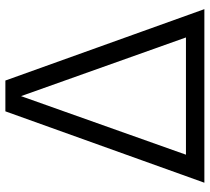

<svg xmlns="http://www.w3.org/2000/svg" viewBox="-53 -727 780 714"><g transform="rotate(-90 337.0 -370.0)"><path d="M14.5 0 280 -740H394.5L660 0ZM106.5 -34 96 -68.5H577.5L567 -34L330 -700H343Z"/></g></svg>

Font: Encode Sans SC
Style: Regular
Weight: 400
Version: Version 3.002